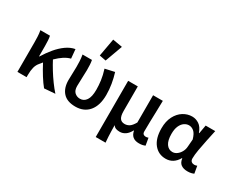

<svg xmlns="http://www.w3.org/2000/svg" viewBox="-121 -1292 2429 1980"><g transform="rotate(30 1093.5 -302.0)"><path d="M73 0V-348Q73 -377 71.5 -416Q70 -455 63 -491H177Q182 -469 184 -438Q186 -407 186 -373V-251H190Q228 -313 272.5 -366.5Q317 -420 368 -456.5Q419 -493 474 -503L484 -395Q445 -385 407 -360.5Q369 -336 326 -294Q351 -246 384 -192.5Q417 -139 453.5 -89Q490 -39 525 0L396 10Q362 -31 325 -90Q288 -149 253 -216Q247 -209 240.5 -200.5Q234 -192 227 -184Q202 -156 192 -117.5Q182 -79 182 -27V0Z M768 12Q669 12 620 -42Q571 -96 571 -190Q571 -230 573 -269.5Q575 -309 575 -348Q575 -377 573.5 -414Q572 -451 565 -491H677Q682 -466 683.5 -436.5Q685 -407 685 -373Q685 -337 682 -283Q679 -229 679 -182Q679 -130 705.5 -106Q732 -82 769 -82Q815 -82 842.5 -122Q870 -162 870 -247Q870 -299 862.5 -355Q855 -411 834 -478L946 -503Q965 -442 975.5 -378.5Q986 -315 986 -252Q986 -126 928 -57Q870 12 768 12ZM802 -556 724 -571 762 -782 877 -762Z M1108 178V-491H1223V-198Q1223 -140 1241 -113.5Q1259 -87 1298 -87Q1327 -87 1352.5 -103Q1378 -119 1405 -166V-491H1521Q1520 -430 1518 -363.5Q1516 -297 1514.5 -235Q1513 -173 1513 -123Q1513 -101 1524 -91.5Q1535 -82 1553 -82Q1568 -82 1583 -88L1598 -2Q1585 4 1568 8Q1551 12 1525 12Q1433 12 1417 -76H1413Q1391 -34 1360.5 -13Q1330 8 1294 8Q1270 8 1250 1.5Q1230 -5 1216 -26Q1217 16 1217.5 48.5Q1218 81 1220 111Q1222 141 1225 178Z M1843 12Q1756 12 1703 -54Q1650 -120 1650 -240Q1650 -323 1680.5 -382Q1711 -441 1760.5 -472Q1810 -503 1866 -503Q1910 -503 1948.5 -477.5Q1987 -452 2009 -390H2013L2031 -491H2145Q2132 -431 2117.5 -362.5Q2103 -294 2092.5 -232.5Q2082 -171 2082 -130Q2082 -105 2096 -93.5Q2110 -82 2130 -82Q2138 -82 2146.5 -84Q2155 -86 2163 -89L2178 -3Q2166 3 2147.5 7.5Q2129 12 2103 12Q2055 12 2026 -9Q1997 -30 1991 -78H1987Q1935 12 1843 12ZM1869 -83Q1896 -83 1920.5 -100.5Q1945 -118 1961.5 -147.5Q1978 -177 1980 -212L1987 -300Q1969 -362 1941.5 -385Q1914 -408 1882 -408Q1854 -408 1827.5 -390Q1801 -372 1784.5 -335Q1768 -298 1768 -241Q1768 -163 1795.5 -123Q1823 -83 1869 -83Z"/></g></svg>

Font: Source Sans Pro SemiBold
Style: Regular
Weight: 600
Designer: Paul D. Hunt
Foundry: Adobe Systems Incorporated
Version: Version 2.045;hotconv 1.0.109;makeotfexe 2.5.65596